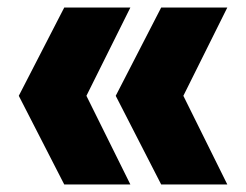

<svg xmlns="http://www.w3.org/2000/svg" viewBox="-20 -524 656 511"><path d="M151 -33 30 -269 151 -504H327L210 -269L327 -33ZM409 -33 288 -269 409 -504H585L468 -269L585 -33Z"/></svg>

Font: Afrihost Sans Black
Style: Regular
Weight: 900
Foundry: https://www.afrihost.com
Version: Version 1.000